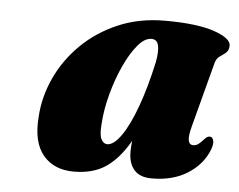

<svg xmlns="http://www.w3.org/2000/svg" viewBox="-39 -763 646 518"><g transform="rotate(5 284.0 -503.5)"><path d="M485.5 -442Q477.5 -412.5 480 -400.8Q482.5 -389 493 -389Q501 -389 507.5 -394.2Q514 -399.5 524 -410.5Q532 -418.5 540 -415Q544.5 -412.5 546 -404.2Q547.5 -396 542 -381Q526 -340.5 486.2 -315.2Q446.5 -290 389 -290Q357 -290 341.5 -307.8Q326 -325.5 326 -356.5Q326 -369.5 328 -386.5Q300 -337.5 265.2 -313.8Q230.5 -290 178 -290Q124 -290 94.8 -325.2Q65.5 -360.5 71 -429Q74 -482.5 97.5 -534Q121 -585.5 162.8 -626.8Q204.5 -668 261.5 -692.5Q318.5 -717 388.5 -717Q476.5 -717 523.2 -700.5Q570 -684 567.5 -663Q566.5 -651 559 -645Q551.5 -639 543.2 -633.5Q535 -628 531.5 -616.5ZM242 -427.5Q239 -395.5 245.2 -383.5Q251.5 -371.5 261.5 -371.5Q279.5 -371.5 299.8 -400.8Q320 -430 339 -482.2Q358 -534.5 373 -603.5Q378.5 -632 375 -648.5Q371.5 -665 356 -665Q337.5 -665 318.8 -642.5Q300 -620 283.5 -584.2Q267 -548.5 255.8 -507Q244.5 -465.5 242 -427.5Z"/></g></svg>

Font: Fraunces 144pt S050 Black
Style: Italic
Weight: 900
Italic angle: -16°
Version: Version 1.000; ttfautohint (v1.8.3)